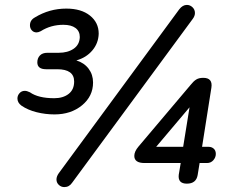

<svg xmlns="http://www.w3.org/2000/svg" viewBox="-20 -744 939 782"><path d="M67 -314Q51 -326 51 -343Q51 -355 59.5 -364.5Q68 -374 81 -374Q90 -374 102 -368Q136 -344 201 -344Q237 -344 259.5 -361.5Q282 -379 282 -412Q282 -462 213 -462H168Q132 -462 132 -490Q132 -507 142.5 -518Q153 -529 173 -529H219Q256 -529 280 -545.5Q304 -562 305 -593Q305 -617 287.5 -630Q270 -643 238 -643Q187 -643 146 -617Q136 -612 129 -612Q117 -612 109.5 -620.5Q102 -629 102 -641Q102 -662 122 -673Q181 -709 250 -709Q311 -709 346.5 -680.5Q382 -652 382 -607Q381 -568 356 -538.5Q331 -509 291 -498Q323 -488 341 -464Q359 -440 359 -408Q359 -352 314 -315Q269 -278 202 -278Q165 -278 129 -287Q93 -296 67 -314ZM242 18Q229 18 219.5 9Q210 0 210 -13Q210 -25 219 -38L710 -706Q724 -724 741 -724Q754 -724 764 -714.5Q774 -705 774 -691Q774 -679 765 -667L274 0Q262 18 242 18ZM708 -32 716 -80H569Q527 -80 527 -109Q527 -127 544 -147L757 -399Q768 -413 779 -420Q790 -427 808 -427Q847 -427 841 -387L803 -146H830Q842 -146 850.5 -138.5Q859 -131 859 -117Q859 -103 849 -91.5Q839 -80 823 -80H793L785 -31Q779 4 741 4Q704 4 708 -32ZM752 -307 616 -146H726Z"/></svg>

Font: SN Pro
Style: Italic
Weight: 400
Italic angle: -9°
Designer: Tobias Whetton
Foundry: Supernotes
Version: Version 1.003